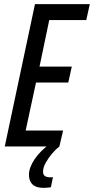

<svg xmlns="http://www.w3.org/2000/svg" viewBox="-20 -708 454 928"><path d="M3 0 149 -688H414L397 -611H218L171 -386H327L310 -309H154L104 -77H285L267 0ZM192 200Q165 200 149.5 192Q134 184 127 169.5Q120 155 120 137Q120 102 147 62Q174 22 218 -10L267 0Q251 12 232.5 33.5Q214 55 201 78.5Q188 102 188 122Q188 135 196 142Q204 149 224 149Q226 149 228 149Q230 149 236 148L226 197Q218 198 209 199Q200 200 192 200Z"/></svg>

Font: Saira ExtraCondensed Medium
Style: Italic
Weight: 500
Width: 2
Italic angle: -12°
Designer: Hector Gatti with collaboration of the Omnibus-Type team
Foundry: Omnibus-Type
Version: Version 1.101